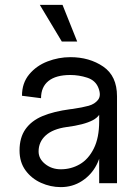

<svg xmlns="http://www.w3.org/2000/svg" viewBox="-20 -750 569 786"><path d="M60 -134Q60 -187 84.5 -221.5Q109 -256 154.5 -275Q200 -294 268 -303L277 -304Q318 -310 343 -317Q368 -324 381.5 -341.5Q395 -359 383 -390Q371 -421 337 -432Q303 -443 268 -443Q209 -443 178.5 -418.5Q148 -394 148 -348L70 -358Q70 -410 99.5 -445.5Q129 -481 174.5 -498.5Q220 -516 268 -516Q346 -516 402.5 -477.5Q459 -439 459 -356V0H386V-130L396 -160Q396 -115 375 -74.5Q354 -34 315.5 -9Q277 16 229 16Q187 16 148 -1.5Q109 -19 84.5 -52.5Q60 -86 60 -134ZM386 -253V-303L396 -313Q396 -277 360 -258Q324 -239 253 -230Q196 -222 167 -195.5Q138 -169 138 -130Q138 -100 165 -78.5Q192 -57 229 -57Q271 -57 306.5 -77.5Q342 -98 364 -142Q386 -186 386 -253ZM143 -730H236L296 -580H233Z"/></svg>

Font: Uncut Sans VF
Style: Regular
Weight: 400
Designer: Kasper Nordkvist
Foundry: Uncut Type
Version: Version 1.100;FEAKit 1.0